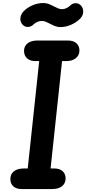

<svg xmlns="http://www.w3.org/2000/svg" viewBox="-20 -1278 617 1298"><path d="M125.5 0Q90.5 0 70.2 -18.2Q50 -36.5 50 -67.5Q50 -101 74 -120Q98 -139 140 -139H167.5L245 -865H218Q184 -865 163.2 -883.5Q142.5 -902 142.5 -934Q142.5 -966 166.5 -985Q190.5 -1004 232 -1004H440.5Q475.5 -1004 496.2 -985.8Q517 -967.5 517 -936.5Q517 -904.5 492.8 -884.8Q468.5 -865 427.5 -865H399.5L322 -139H348Q383 -139 403.2 -120.8Q423.5 -102.5 423.5 -71.5Q423.5 -38.5 399.5 -19.2Q375.5 0 333.5 0ZM132 -1112Q115.5 -1130.5 117.8 -1155.2Q120 -1180 138.5 -1200.5Q164 -1227 199.8 -1242.2Q235.5 -1257.5 271.5 -1257.5Q296.5 -1257.5 319 -1247.2Q341.5 -1237 361.8 -1226.5Q382 -1216 399 -1216Q413.5 -1216 427.5 -1222.2Q441.5 -1228.5 452 -1238Q468 -1255.5 489.5 -1256.5Q511 -1257.5 527.5 -1240.5Q544 -1222 542.5 -1197Q541 -1172 522.5 -1152.5Q496.5 -1126 460.5 -1110.5Q424.5 -1095 388.5 -1095Q365 -1095 342.5 -1105.5Q320 -1116 299.8 -1126.2Q279.5 -1136.5 262.5 -1136.5Q248 -1136.5 233.2 -1130.2Q218.5 -1124 207.5 -1113.5Q190.5 -1096 168.5 -1095.8Q146.5 -1095.5 132 -1112Z"/></svg>

Font: Edu SA Hand
Style: Regular
Weight: 400
Designer: Tina and Corey Anderson, Eben Sorkin, Mirko Velimirovic
Foundry: Google for Education
Version: Version 2.000